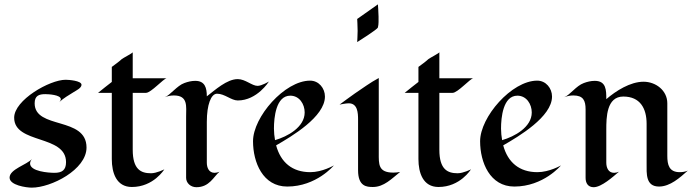

<svg xmlns="http://www.w3.org/2000/svg" viewBox="-20 -849 3176 881"><path d="M377 -172C377 -316 139 -254 139 -375C139 -410 159 -417 188 -417C202 -417 259 -414 259 -394C259 -388 254 -382 250 -379C271 -398 296 -413 319 -427C330 -434 354 -445 354 -460C354 -479 294 -483 281 -483C208 -483 45 -390 45 -309C45 -187 283 -232 283 -105C283 -68 264 -56 230 -56C203 -56 118 -62 118 -99C118 -106 122 -114 127 -120C104 -93 24 -73 24 -34C24 1 100 12 126 12C214 12 377 -70 377 -172Z M589 -490V-609C586 -604 547 -584 539 -578C525 -565 509 -554 493 -542V-473C472 -457 451 -440 430 -423H493V-119C493 -56 514 9 585 9C685 9 734 -72 734 -72C734 -72 699 -54 673 -54C627 -54 589 -71 589 -162V-423H650C673 -423 731 -489 745 -490Z M1214 -475C1214 -475 1181 -455 1162 -455C1136 -455 1106 -486 1071 -486C1021 -486 967 -436 929 -407C929 -445 921 -478 876 -478C859 -478 842 -474 826 -468C792 -456 761 -412 736 -403C749 -408 763 -411 778 -411C844 -411 834 -360 834 -314V-33C834 -9 855 10 881 10C941 10 960 -38 987 -61C980 -58 972 -56 965 -56C938 -56 929 -80 929 -103V-290C929 -368 948 -419 976 -419C1011 -419 1041 -388 1071 -388C1160 -388 1214 -475 1214 -475Z M1512 -90C1512 -90 1459 -59 1404 -59C1321 -59 1268 -104 1247 -182C1318 -223 1471 -313 1471 -406C1471 -444 1443 -479 1403 -479C1286 -479 1141 -312 1141 -201C1141 -104 1186 7 1298 7C1432 7 1512 -90 1512 -90ZM1378 -333C1378 -265 1298 -222 1242 -206C1239 -223 1237 -241 1237 -259C1237 -309 1246 -410 1312 -410C1354 -410 1378 -371 1378 -333Z M1717 -773C1717 -792 1714 -829 1714 -829L1619 -762C1619 -762 1621 -725 1621 -707C1621 -690 1619 -656 1619 -656C1619 -656 1712 -714 1714 -723C1718 -737 1717 -758 1717 -773ZM1816 -60C1805 -58 1795 -57 1785 -57C1715 -57 1718 -96 1718 -146V-491C1680 -471 1644 -444 1608 -420C1600 -415 1538 -369 1538 -369C1538 -369 1566 -375 1580 -375C1621 -375 1623 -331 1623 -300V-68C1623 7 1663 9 1691 9C1742 9 1777 -29 1816 -60Z M1996 -490V-609C1993 -604 1954 -584 1946 -578C1932 -565 1916 -554 1900 -542V-473C1879 -457 1858 -440 1837 -423H1900V-119C1900 -56 1921 9 1992 9C2092 9 2141 -72 2141 -72C2141 -72 2106 -54 2080 -54C2034 -54 1996 -71 1996 -162V-423H2057C2080 -423 2138 -489 2152 -490Z M2554 -90C2554 -90 2501 -59 2446 -59C2363 -59 2310 -104 2289 -182C2360 -223 2513 -313 2513 -406C2513 -444 2485 -479 2445 -479C2328 -479 2183 -312 2183 -201C2183 -104 2228 7 2340 7C2474 7 2554 -90 2554 -90ZM2420 -333C2420 -265 2340 -222 2284 -206C2281 -223 2279 -241 2279 -259C2279 -309 2288 -410 2354 -410C2396 -410 2420 -371 2420 -333Z M3136 -66C3124 -61 3112 -59 3099 -59C3050 -59 3042 -93 3042 -134V-375C3042 -434 2989 -474 2933 -474C2872 -474 2806 -432 2762 -394C2762 -435 2762 -478 2709 -478C2692 -478 2675 -474 2659 -468C2623 -455 2597 -414 2569 -403C2582 -408 2596 -411 2611 -411C2656 -411 2667 -388 2667 -347C2667 -242 2667 -138 2667 -33C2667 -9 2678 10 2704 10C2740 10 2793 -38 2820 -61C2813 -58 2805 -56 2798 -56C2771 -56 2762 -80 2762 -103V-254C2762 -310 2763 -406 2840 -406C2917 -406 2947 -352 2947 -281V-99C2947 -53 2942 7 3004 7C3055 7 3100 -34 3136 -66Z"/></svg>

Font: Fondamento
Style: Regular
Weight: 400
Designer: Astigmatic (AOETI)
Foundry: Astigmatic (AOETI)
Version: Version 1.001